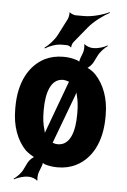

<svg xmlns="http://www.w3.org/2000/svg" viewBox="-58 -820 629 951"><g transform="rotate(5 256.0 -345.0)"><path d="M108 0 92 33C83 54 60 76 46 85L48 88C62 80 92 69 115 69H123C134 69 157 77 161 84L165 82C161 75 164 51 168 41L180 10C182 4 185 -7 183 -11L180 -10C181 -6 190 -1 195 1C215 7 236 10 258 10C292 10 323 3 350 -11C425 -49 473 -134 473 -259V-269C473 -352 447 -419 404 -465C395 -475 366 -496 355 -496L356 -492C366 -492 385 -512 391 -525L408 -559C418 -579 440 -601 454 -610L452 -613C438 -604 408 -594 386 -594H378C367 -594 344 -602 340 -609L336 -607C340 -600 338 -576 334 -566L323 -537C321 -532 318 -519 320 -515L323 -517C321 -521 310 -527 305 -528C284 -535 262 -538 239 -538C205 -538 175 -531 148 -518C72 -479 24 -394 24 -269V-259C24 -174 50 -106 94 -60C105 -50 134 -29 145 -29V-33C134 -33 115 -13 108 0ZM165 -259V-269C165 -351 186 -424 248 -424C256 -424 264 -422 272 -419C274 -418 280 -416 282 -417L280 -421C278 -420 277 -414 275 -411L186 -170C183 -162 178 -150 178 -143L182 -142C182 -149 179 -161 177 -170C169 -195 165 -225 165 -259ZM249 -104C241 -104 234 -105 227 -108C225 -108 221 -110 220 -109L222 -105C223 -106 224 -112 225 -114L314 -352C317 -361 321 -373 321 -380H317C317 -373 320 -360 323 -350C329 -327 332 -300 332 -269V-259C332 -176 311 -104 249 -104ZM244 -725 203 -645C189 -617 160 -587 142 -575L144 -571C161 -583 197 -597 224 -597H252C257 -597 269 -592 271 -588L274 -589C272 -594 278 -609 282 -614L345 -691C373 -726 421 -760 450 -775L448 -778C420 -764 366 -748 325 -748H281C274 -748 256 -755 252 -760L250 -759C252 -753 248 -732 244 -725Z"/></g></svg>

Font: Asimov
Style: EdgeExtreme
Weight: 500
Designer: Google
Version: Version 2.000980: 2014